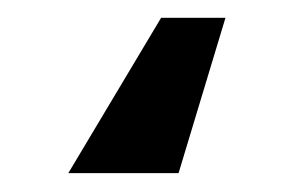

<svg xmlns="http://www.w3.org/2000/svg" viewBox="-20 21 319 210"><path d="M226.6 40.5 175.3 210.4H54.7L156.2 40.5Z"/></svg>

Font: Inter 18pt SemiBold
Style: Regular
Weight: 600
Designer: Rasmus Andersson
Foundry: rsms
Version: Version 4.001;git-66647c0bb